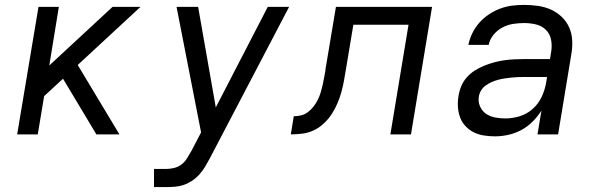

<svg xmlns="http://www.w3.org/2000/svg" viewBox="-20 -548 2440 783"><path d="M50 0 137 -520H220L181 -281L439 -520H553L297 -283L467 0H373L237 -227L160 -156L134 0Z M608 215V141H657Q673 141 690 137Q707 133 721 122Q735 111 744 95.5Q753 80 762 65L800 -8L700 -520H788L860 -110L1072 -520H1159L835 99Q826 116 816 132.5Q806 149 793 163.5Q780 178 763.5 189Q747 200 729.5 206Q712 212 693.5 213.5Q675 215 657 215Z M1166 0 1178 -74Q1193 -74 1208 -77.5Q1223 -81 1236 -91Q1249 -101 1259 -114Q1269 -127 1276 -141Q1283 -155 1287.5 -170Q1292 -185 1295.5 -200Q1299 -215 1301.5 -230Q1304 -245 1307 -260Q1307 -265 1308 -270.5Q1309 -276 1310 -281L1350 -520H1742L1656 0H1572L1646 -447H1421L1391 -267Q1387 -244 1383 -220.5Q1379 -197 1372.5 -173.5Q1366 -150 1356.5 -127.5Q1347 -105 1333.5 -84Q1320 -63 1301 -45Q1282 -27 1259.5 -16.5Q1237 -6 1213 -3Q1189 0 1166 0Z M1999 8H1998Q1976 8 1953.5 4.5Q1931 1 1912 -8.5Q1893 -18 1878.5 -33.5Q1864 -49 1856.5 -69Q1849 -89 1847.5 -111.5Q1846 -134 1850 -157Q1853 -177 1861 -196.5Q1869 -216 1883.5 -232.5Q1898 -249 1916.5 -260.5Q1935 -272 1954.5 -280Q1974 -288 1994.5 -293.5Q2015 -299 2035 -302Q2055 -305 2075.5 -306Q2096 -307 2116 -307H2223L2228 -339Q2232 -364 2227 -387.5Q2222 -411 2205.5 -427Q2189 -443 2165.5 -448.5Q2142 -454 2117 -454Q2095 -454 2072.5 -450.5Q2050 -447 2029 -436Q2008 -425 1992.5 -406Q1977 -387 1973 -365H1890Q1895 -389 1906 -412Q1917 -435 1934.5 -455Q1952 -475 1974 -489.5Q1996 -504 2020 -513Q2044 -522 2068.5 -525Q2093 -528 2117 -528Q2146 -528 2174 -524Q2202 -520 2226.5 -509Q2251 -498 2270.5 -479.5Q2290 -461 2301 -436.5Q2312 -412 2313.5 -384Q2315 -356 2310 -327L2256 0H2172L2188 -97Q2173 -73 2152 -52Q2131 -31 2105.5 -17.5Q2080 -4 2052.5 2Q2025 8 1999 8ZM2041 -65Q2070 -65 2099.5 -74Q2129 -83 2152.5 -104Q2176 -125 2189 -153Q2202 -181 2207 -210L2211 -234H2116Q2103 -234 2090 -233.5Q2077 -233 2064 -231.5Q2051 -230 2037.5 -228Q2024 -226 2011 -222.5Q1998 -219 1985.5 -213.5Q1973 -208 1961.5 -200Q1950 -192 1942.5 -180Q1935 -168 1933 -155Q1929 -134 1937.5 -114.5Q1946 -95 1962 -84Q1978 -73 1999 -69Q2020 -65 2041 -65Z"/></svg>

Font: Iosevka SS04 Extended
Style: Italic
Weight: 400
Width: 7
Italic angle: -9°
Monospace: yes
Designer: Belleve Invis
Foundry: Belleve Invis
Version: Version 19.0.0; ttfautohint (v1.8.4)